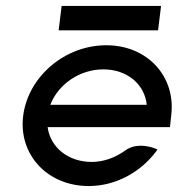

<svg xmlns="http://www.w3.org/2000/svg" viewBox="-20 -614 597 645"><path d="M187 -594 177 -512H511L521 -594ZM551 -187 555 -225C572 -356 476 -462 337 -462C198 -462 75 -357 58 -226C41 -95 139 11 278 11C369 11 453 -36 505 -106L509 -111L504 -114C504 -114 444 -141 400 -108C368 -85 329 -70 288 -70C209 -70 149 -119 140 -187ZM149 -262C175 -330 247 -381 327 -381C407 -381 466 -331 473 -262Z"/></svg>

Font: Charger
Style: BdIt
Weight: 400
Designer: Jasper
Foundry: Cannot Into Space Fonts
Version: Version 0.98